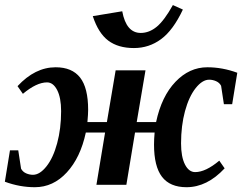

<svg xmlns="http://www.w3.org/2000/svg" viewBox="-20 -741 993 770"><path d="M225.1 -295.4Q225.1 -349.1 209.2 -379.9Q193.4 -410.6 168.5 -410.6Q126.5 -410.6 71.8 -364.7L50.3 -395.5Q120.6 -471.2 203.1 -471.2Q269 -471.2 301.3 -429.9Q333.5 -388.7 333.5 -300.3Q333.5 -283.7 330.6 -251.5H408.7L443.8 -459H563.5L528.3 -251.5H606Q627.9 -354.5 683.6 -412.8Q739.3 -471.2 811.5 -471.2Q872.1 -471.2 931.6 -449.2L911.1 -323.2H877.9L866.7 -397Q859.9 -409.7 846.4 -415.5Q833 -421.4 818.8 -421.4Q791.5 -421.4 764.6 -387.5Q737.8 -353.5 721.9 -295.2Q706.1 -236.8 706.1 -166Q706.1 -112.3 721.7 -81.5Q737.3 -50.8 762.7 -50.8Q804.7 -50.8 859.4 -96.7L880.9 -65.9Q810.5 9.8 728 9.8Q661.6 9.8 629.6 -32Q597.7 -73.7 597.7 -161.1Q597.7 -182.6 600.1 -209.5H521.5L486.8 0H366.7L401.4 -209.5H324.2Q302.7 -108.9 248 -49.6Q193.4 9.8 119.6 9.8Q59.1 9.8 -0.5 -12.2L20 -138.2H53.2L64.5 -64.5Q71.3 -51.8 84.7 -45.9Q98.1 -40 112.3 -40Q139.6 -40 166.5 -74Q193.4 -107.9 209.2 -166.5Q225.1 -225.1 225.1 -295.4ZM544.4 -608.9Q578.6 -608.9 608.9 -634Q639.2 -659.2 673.3 -720.7L713.4 -702.6Q674.3 -619.6 626 -584Q577.6 -548.3 517.1 -548.3Q454.1 -548.3 414.3 -578.1Q374.5 -607.9 352.1 -676.3L470.2 -695.8Q486.3 -608.9 544.4 -608.9Z"/></svg>

Font: Liberation Serif
Style: Bold Italic
Weight: 700
Italic angle: -16.333°
Designer: Steve Matteson
Foundry: Ascender Corporation
Version: Version 2.1.5